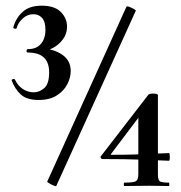

<svg xmlns="http://www.w3.org/2000/svg" viewBox="-20 -654 636 676"><path d="M125 -473V-483Q166 -483 197.5 -462.5Q229 -442 229 -404Q229 -381 217 -357.5Q205 -334 180 -318Q155 -302 116 -302Q74 -302 53 -321.5Q32 -341 21 -371Q20 -374 26 -375.5Q32 -377 33 -373Q43 -352 60.5 -340.5Q78 -329 99 -329Q119 -329 136 -344Q153 -359 153 -399Q153 -434 134.5 -451.5Q116 -469 78 -469Q73 -469 73.5 -475Q74 -481 78 -481Q99 -481 112.5 -489.5Q126 -498 133 -513.5Q140 -529 140 -549Q140 -578 128 -591Q116 -604 98 -604Q76 -604 59.5 -588.5Q43 -573 39 -556Q38 -552 32 -553Q26 -554 27 -558Q36 -591 60 -612.5Q84 -634 127 -634Q172 -634 194 -612Q216 -590 216 -560Q216 -535 201.5 -515.5Q187 -496 166 -485Q145 -474 125 -473ZM178 1Q178 3 169.5 -0.5Q161 -4 153.5 -8.5Q146 -13 146 -14L425 -630Q427 -633 435 -630Q443 -627 451 -622.5Q459 -618 458 -616ZM536 -41Q536 -22 541.5 -16.5Q547 -11 575 -11Q576 -11 576 -5Q576 1 575 1Q559 1 543 0.5Q527 0 505 0Q480 0 458 0.5Q436 1 417 1Q416 1 416 -5Q416 -11 417 -11Q450 -11 458.5 -16Q467 -21 467 -41V-254L485 -263L371 -112Q368 -109 373 -109Q420 -109 452 -110Q484 -111 512.5 -112.5Q541 -114 575 -115Q578 -115 578 -101.5Q578 -88 575 -88Q528 -90 475 -92Q422 -94 341 -94Q337 -94 335 -98Q333 -102 336 -105L502 -320Q506 -325 521 -324.5Q536 -324 536 -319Z"/></svg>

Font: Cormorant
Style: Bold
Weight: 700
Designer: Christian Thalmann (Catharsis Fonts)
Foundry: Catharsis Fonts
Version: Version 4.000